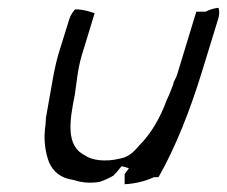

<svg xmlns="http://www.w3.org/2000/svg" viewBox="-20 -461 583 493"><path d="M130 -322C121 -291 116 -261 111 -232C107 -209 102 -182 98 -159L97 -142C91 -103 96 -71 106 -44C117 -20 135 -4 168 1H169C189 8 211 10 236 6C248 2 261 -4 271 -10C279 -18 285 -25 291 -33L294 -34L311 -29L300 -14V12C326 11 354 4 375 -6H387C431 -83 468 -178 498 -275L541 -415C544 -426 543 -435 541 -441C530 -440 517 -436 508 -431H484L435 -270C433 -263 430 -259 426 -250L425 -245C420 -232 415 -218 408 -204C391 -157 367 -117 338 -88C326 -74 312 -58 289 -54C249 -44 215 -50 198 -62C149 -86 158 -149 172 -217C177 -249 179 -282 190 -319L223 -427C209 -432 193 -437 173 -437C168 -432 161 -422 158 -412ZM106 -44ZM289 -54H290Z"/></svg>

Font: SolarCharger
Style: 352
Weight: 300
Designer: Mew Too
Foundry: Cannot Into Space Fonts/KineticPlasma Fonts
Version: Version 1.100